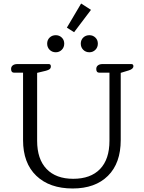

<svg xmlns="http://www.w3.org/2000/svg" viewBox="-20 -1059 821 1091"><path d="M360 -902 441 -1039 497 -1003 401 -876ZM248 -811Q248 -832 262 -845.5Q276 -859 297 -859Q317 -859 331 -845.5Q345 -832 345 -811Q345 -790 331 -776Q317 -762 297 -762Q276 -762 262 -776Q248 -790 248 -811ZM439 -811Q439 -832 453 -845.5Q467 -859 488 -859Q508 -859 522 -845.5Q536 -832 536 -811Q536 -790 522 -776Q508 -762 488 -762Q467 -762 453 -776Q439 -790 439 -811ZM111 -263V-646H60Q43 -646 43 -667Q43 -680 52.5 -687.5Q62 -695 79 -695H257Q269 -695 269 -682Q269 -672 262.5 -666.5Q256 -661 241 -657L191 -645V-259Q191 -155 244.5 -99Q298 -43 396 -43Q495 -43 548.5 -98.5Q602 -154 602 -259V-646H544Q527 -646 527 -667Q527 -680 536.5 -687.5Q546 -695 563 -695H726Q738 -695 738 -683Q738 -667 712 -659L666 -645V-263Q666 -132 593.5 -60Q521 12 393 12Q262 12 186.5 -60Q111 -132 111 -263Z"/></svg>

Font: Maitree
Style: Regular
Weight: 400
Designer: CadsonDemak Team
Foundry: CadsonDemak
Version: Version 1.000